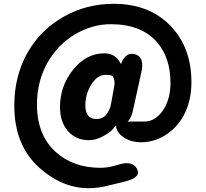

<svg xmlns="http://www.w3.org/2000/svg" viewBox="-20 -789 1081 1008"><path d="M541 187Q494 199 445 199Q308 199 188 93Q55 -25 55 -235Q55 -392 127 -517Q196 -635 315.5 -702Q435 -769 577 -769Q762 -769 873.5 -655Q985 -541 985 -358Q985 -258 944 -182Q907 -115 844 -77Q785 -42 721 -42Q670 -42 633.5 -65Q597 -88 590 -119.5Q583 -151 673 -151H739Q793 -151 833 -206Q875 -265 875 -353Q875 -486 804 -568Q721 -662 562 -662Q464 -662 374.5 -609Q285 -556 231 -463Q174 -363 174 -240Q174 -79 275 11Q366 92 508 92Q550 92 600 76Q675 52 699 97Q724 142 636 164ZM486 -164Q520 -164 539 -189Q558 -214 563 -244L580 -338Q585 -364 573 -387Q568 -396 534 -396Q489 -396 457 -341Q428 -292 428 -237Q428 -164 486 -164ZM677 -205Q661 -129 590 -129Q585 -129 574 -113Q562 -96 522.5 -74.5Q483 -53 447 -53Q379 -53 337 -100.5Q295 -148 295 -227Q295 -336 362 -421Q432 -509 528 -509Q587 -509 613 -456Q615 -452 617 -457Q641 -518 690 -504Q740 -489 722 -409Z"/></svg>

Font: Resource Han Rounded JP Heavy
Style: Regular
Weight: 900
Designer: Cyano Hao (round all glyphs); Ryoko NISHIZUKA 西塚涼子 (kana, bopomofo & ideographs); Paul D. Hunt (Latin, Greek & Cyrillic)
Foundry: Cyano Hao
Version: 0.990